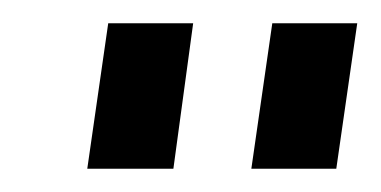

<svg xmlns="http://www.w3.org/2000/svg" viewBox="-20 -755 327 165"><path d="M146 -735 129 -610H55L73 -735ZM287 -735 269 -610H196L214 -735Z"/></svg>

Font: Pathway Extreme Condensed Medium
Style: Italic
Weight: 500
Width: 3
Italic angle: -8°
Version: Version 1.001;gftools[0.9.26]